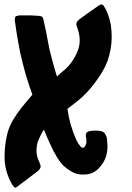

<svg xmlns="http://www.w3.org/2000/svg" viewBox="-20 -787 601 877"><path d="M280.3 -472.7Q300.8 -492.2 315.4 -515.6Q330.1 -539.1 338.9 -566.4Q345.7 -589.8 343.8 -612.3Q341.8 -634.8 334 -657.2Q333 -660.2 332 -663.1Q331.1 -666 330.1 -668.9Q327.1 -675.8 329.1 -680.7Q330.1 -686.5 334 -690.4Q337.9 -694.3 341.8 -698.2Q344.7 -701.2 349.6 -704.1Q368.2 -717.8 387.7 -731.4Q407.2 -745.1 426.8 -758.8Q428.7 -759.8 429.7 -760.7Q431.6 -761.7 432.6 -762.7Q439.5 -766.6 443.4 -766.6Q444.3 -766.6 445.3 -766.6Q451.2 -765.6 455.1 -757.8Q467.8 -738.3 474.6 -716.8Q482.4 -695.3 486.3 -672.9Q490.2 -645.5 490.2 -618.2Q490.2 -590.8 485.4 -563.5Q480.5 -535.2 471.7 -509.8Q461.9 -483.4 447.3 -459Q424.8 -421.9 398.4 -389.6Q372.1 -357.4 339.8 -330.1Q330.1 -322.3 320.3 -314.5Q310.5 -307.6 300.8 -299.8Q297.9 -296.9 294.9 -294.9Q292 -293 288.1 -290Q293 -253.9 302.7 -218.8Q312.5 -184.6 327.1 -151.4Q331.1 -142.6 335.9 -133.8Q341.8 -126 347.7 -118.2Q353.5 -111.3 360.4 -112.3Q366.2 -113.3 370.1 -122.1Q374 -128.9 375 -137.7Q375 -145.5 374 -154.3Q374 -156.2 373 -159.2Q372.1 -161.1 372.1 -164.1Q371.1 -174.8 375 -180.7Q378.9 -185.5 389.6 -188.5Q402.3 -190.4 415 -190.4Q427.7 -190.4 440.4 -188.5Q448.2 -186.5 454.1 -182.6Q459 -177.7 462.9 -169.9Q468.8 -159.2 468.8 -147.5Q469.7 -135.7 470.7 -124Q471.7 -95.7 463.9 -71.3Q456.1 -46.9 437.5 -25.4Q411.1 6.8 373 9.8Q334 13.7 305.7 -3.9Q285.2 -15.6 268.6 -31.2Q252.9 -47.9 241.2 -67.4Q223.6 -96.7 210 -127Q196.3 -156.2 183.6 -187.5Q183.6 -189.5 182.6 -190.4Q181.6 -192.4 180.7 -195.3Q168 -175.8 159.2 -155.3Q149.4 -135.7 147.5 -113.3Q145.5 -99.6 147.5 -85Q149.4 -71.3 154.3 -58.6Q157.2 -52.7 159.2 -47.9Q161.1 -42 163.1 -37.1Q167 -29.3 165 -22.5Q163.1 -16.6 158.2 -10.7Q154.3 -6.8 150.4 -3.9Q146.5 -1 142.6 2Q123 16.6 104.5 31.2Q85 45.9 65.4 60.5Q54.7 70.3 48.8 70.3Q48.8 70.3 47.9 69.3Q43 68.4 34.2 53.7Q2.9 -2 1 -61.5Q1 -68.4 1 -76.2Q1 -127.9 14.6 -180.7Q23.4 -211.9 39.1 -238.3Q55.7 -265.6 74.2 -290Q86.9 -306.6 100.6 -322.3Q114.3 -337.9 127.9 -354.5Q125 -363.3 122.1 -372.1Q118.2 -381.8 115.2 -390.6Q97.7 -441.4 85 -493.2Q71.3 -544.9 62.5 -597.7Q58.6 -621.1 54.7 -644.5Q51.8 -668.9 47.9 -692.4Q47.9 -695.3 47.9 -697.3Q47.9 -700.2 47.9 -703.1Q48.8 -708 50.8 -710.9Q53.7 -714.8 59.6 -714.8Q64.5 -715.8 69.3 -716.8Q74.2 -716.8 79.1 -716.8Q98.6 -716.8 117.2 -716.8Q135.7 -715.8 154.3 -714.8Q168 -713.9 172.9 -710Q177.7 -705.1 179.7 -691.4Q184.6 -668.9 189.5 -646.5Q193.4 -624 198.2 -601.6Q204.1 -565.4 213.9 -530.3Q222.7 -495.1 233.4 -460Q235.4 -455.1 236.3 -450.2Q238.3 -444.3 240.2 -437.5Q240.2 -437.5 240.2 -437.5Q251 -447.3 260.7 -456.1Q270.5 -463.9 280.3 -472.7Z"/></svg>

Font: KARPATY Font
Style: Regular
Weight: 400
Designer: Inna Sieryk
Version: Version 1.1